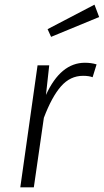

<svg xmlns="http://www.w3.org/2000/svg" viewBox="-20 -803 445 823"><path d="M394 -527 377 -472Q361 -478 336 -478Q281 -478 241.5 -433Q202 -388 168 -298L125 0H67L141 -523H191L177 -396Q240 -534 344 -534Q371 -534 394 -527ZM405 -730 199 -645 184 -678 385 -783Z"/></svg>

Font: FiraGO Light
Style: Italic
Weight: 300
Italic angle: -8°
Designer: bBox Type GmbH
Foundry: bBox Type GmbH
Version: Version 1.001